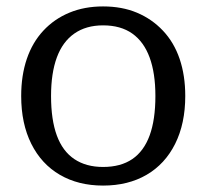

<svg xmlns="http://www.w3.org/2000/svg" viewBox="-20 -567 643 598"><path d="M557 -268Q557 -182 525.5 -119Q494 -56 436.5 -22.5Q379 11 301 11Q224 11 166.5 -22.5Q109 -56 77.5 -119Q46 -182 46 -268Q46 -332 63.5 -383.5Q81 -435 115 -471.5Q149 -508 196 -527.5Q243 -547 301 -547Q360 -547 406.5 -527.5Q453 -508 487.5 -471.5Q522 -435 539.5 -383.5Q557 -332 557 -268ZM139 -268Q139 -194 157 -145Q175 -96 211.5 -71.5Q248 -47 301 -47Q356 -47 392 -71.5Q428 -96 446 -145Q464 -194 464 -268Q464 -339 446 -388Q428 -437 392 -462.5Q356 -488 301 -488Q248 -488 211.5 -462.5Q175 -437 157 -388Q139 -339 139 -268Z"/></svg>

Font: Roboto Serif 20pt SemiCondensed
Style: Regular
Weight: 400
Width: 4
Version: Version 1.008